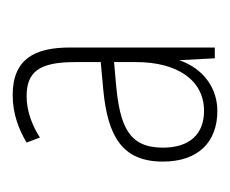

<svg xmlns="http://www.w3.org/2000/svg" viewBox="-50 -712 363 303"><g transform="rotate(-90 131.5 -560.5)"><path d="M133 -722C103 -722 78 -712 58 -700L66 -679C83 -690 106 -700 131 -700C169 -700 185 -681 185 -624V-583L141 -579C69 -572 28 -550 28 -485C28 -429 59 -399 108 -399C142 -399 174 -419 188 -459L191 -403H208V-632C208 -687 190 -722 133 -722ZM151 -559 185 -562V-527C185 -463 157 -420 108 -420C72 -420 50 -442 50 -485C50 -539 84 -553 151 -559Z"/></g></svg>

Font: Noto Sans Devanagari ExtraCondensed Thin
Style: Regular
Weight: 100
Width: 2
Designer: Jelle Bosma - Monotype Design Team
Foundry: Monotype Imaging Inc.
Version: Version 2.004